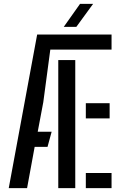

<svg xmlns="http://www.w3.org/2000/svg" viewBox="-20 -980 629 1000"><path d="M25.5 0 173.5 -800H561V-721.5H242L205.5 -448L176.5 -294H249L227.5 -215H160.5L121 0ZM427 0V-79H561V0ZM283.5 0V-667H372V0ZM427 -363.5V-442.5H551V-363.5ZM312 -840 397 -960H465L377.5 -840Z"/></svg>

Font: Big Shoulders Stencil Text Thin Medium
Style: Regular
Weight: 500
Version: Version 2.001